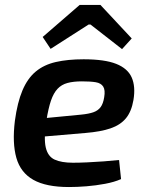

<svg xmlns="http://www.w3.org/2000/svg" viewBox="-20 -742 592 774"><path d="M317 -503Q402 -503 448.5 -484.5Q495 -466 511 -429.5Q527 -393 518 -339Q510 -292 487.5 -265Q465 -238 425.5 -224.5Q386 -211 325 -206L79 -185L90 -259L308 -280Q338 -283 356.5 -289.5Q375 -296 385.5 -310Q396 -324 400 -350Q405 -379 396 -393Q387 -407 366 -410.5Q345 -414 310 -414Q276 -414 252 -407.5Q228 -401 212 -384Q196 -367 185.5 -336.5Q175 -306 167 -256Q156 -184 164.5 -147.5Q173 -111 200.5 -98.5Q228 -86 274 -86Q299 -86 332 -87.5Q365 -89 398.5 -91.5Q432 -94 460 -97L468 -20Q441 -8 403.5 -1Q366 6 328.5 9Q291 12 258 12Q166 12 114.5 -17Q63 -46 46 -105.5Q29 -165 40 -255Q50 -329 70.5 -377.5Q91 -426 124 -453.5Q157 -481 205 -492Q253 -503 317 -503ZM385 -722 511 -587 472 -544 345 -643H337L184 -545L152 -593L301 -722Z"/></svg>

Font: Exo 2 SemiBold
Style: Italic
Weight: 600
Italic angle: -8°
Designer: Natanael Gama
Foundry: Natanael Gama
Version: Version 2.010